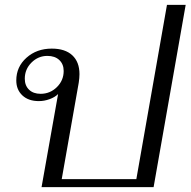

<svg xmlns="http://www.w3.org/2000/svg" viewBox="-20 -770 784 790"><path d="M219 -383Q206 -370 184 -362Q162 -354 140 -354Q97 -354 72 -377.5Q47 -401 47 -439Q47 -495 89 -532.5Q131 -570 193 -570Q248 -570 277.5 -542.5Q307 -515 307 -465Q307 -450 304 -430L234 -33H541L667 -750H744L612 0H151ZM242 -478Q242 -506 224 -523Q206 -540 175 -540Q137 -540 109.5 -512.5Q82 -485 82 -446Q82 -418 99.5 -401Q117 -384 147 -384Q186 -384 214 -411.5Q242 -439 242 -478Z"/></svg>

Font: Fahkwang Light
Style: Italic
Weight: 300
Italic angle: -10°
Version: Version 1.000; ttfautohint (v1.6)